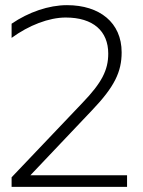

<svg xmlns="http://www.w3.org/2000/svg" viewBox="-20 -725 555 745"><path d="M25 0H473V-45H98L337 -297C424 -388 452 -446 452 -522C452 -637 367 -705 240 -705C169 -705 91 -678 25 -633V-578C92 -627 170 -657 235 -657C342 -657 400 -604 400 -517C400 -453 375 -404 300 -326L25 -37Z"/></svg>

Font: Chess Sans Light
Style: Regular
Weight: 300
Designer: Wolf Bōese
Foundry: Wolf Bōese
Version: Version 7.223;Glyphs 3.3 (3306)